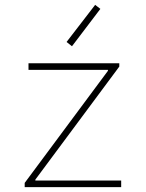

<svg xmlns="http://www.w3.org/2000/svg" viewBox="-20 -773 602 793"><path d="M82 0V-17.6L425.8 -480.5V-484.4H97.7V-511.7H472.7V-498L126 -31.2V-27.3H480.5V0ZM277.3 -582 254.9 -599.6 373 -752.9 394.5 -736.3Z"/></svg>

Font: Reddit Mono ExtraLight
Style: Regular
Weight: 250
Monospace: yes
Designer: Stephen Hutchings
Foundry: Reddit
Version: Version 1.014